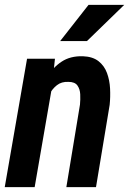

<svg xmlns="http://www.w3.org/2000/svg" viewBox="-21 -770 532 790"><path d="M192.4 -408.7 121.6 0H-1.5L90.3 -528.3H205.1ZM151.4 -282.2 121.1 -281.2Q125 -323.2 137.2 -368.7Q149.4 -414.1 172.9 -453.1Q196.3 -492.2 232.2 -516.1Q268.1 -540 319.8 -538.6Q360.4 -537.1 384.3 -518.3Q408.2 -499.5 419.2 -469.7Q430.2 -439.9 431.9 -405.5Q433.6 -371.1 430.2 -338.4L374 0H252L308.1 -339.8Q310.1 -360.8 309.1 -382.1Q308.1 -403.3 297.6 -418.2Q287.1 -433.1 260.7 -433.1Q232.4 -434.6 213.1 -419.4Q193.8 -404.3 181.4 -380.4Q168.9 -356.4 162.1 -330.1Q155.3 -303.7 151.4 -282.2ZM226.6 -601.1 343.3 -750H490.2L336.9 -601.1Z"/></svg>

Font: Roboto Condensed SemiBold
Style: Italic
Weight: 600
Italic angle: -12°
Designer: Christian Robertson
Foundry: Google
Version: Version 3.008; 2023